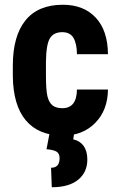

<svg xmlns="http://www.w3.org/2000/svg" viewBox="-20 -558 500 804"><path d="M241.2 -105Q301.3 -105 302.2 -183.1H432.1Q431.2 -96.7 378.9 -43.5Q326.7 9.8 244.1 9.8Q142.1 9.8 88.4 -53.7Q34.7 -117.2 33.7 -240.7V-282.7Q33.7 -407.2 86.7 -472.7Q139.6 -538.1 243.2 -538.1Q330.6 -538.1 380.9 -484.1Q431.2 -430.2 432.1 -331.1H302.2Q301.8 -375.5 287.6 -399.4Q273.4 -423.3 240.7 -423.3Q204.6 -423.3 189 -397.7Q173.3 -372.1 172.4 -298.3V-244.6Q172.4 -180.2 178.7 -154.5Q185.1 -128.9 199.7 -116.9Q214.4 -105 241.2 -105ZM291 -2.9 286.6 25.4Q314.9 31.7 330.3 53.5Q345.7 75.2 345.7 109.9Q345.7 163.6 307.1 194.8Q268.6 226.1 196.8 226.1L193.8 144.5Q229.5 144.5 229.5 104.5Q229.5 85 217 77.1Q204.6 69.3 174.8 66.9L188 -2.9Z"/></svg>

Font: TypoPRO Roboto
Style: Bold
Weight: 700
Designer: Google
Version: Version 2.136; 2016